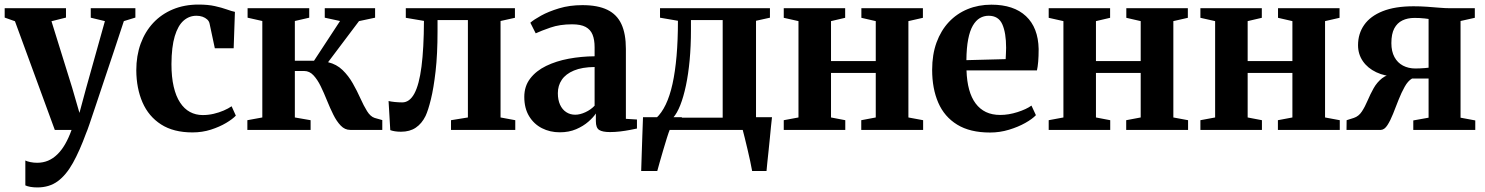

<svg xmlns="http://www.w3.org/2000/svg" viewBox="-26 -569 6506 841"><path d="M137.5 252Q120.5 252 106.8 249.5Q93 247 85 243V134Q92.5 138 107 141Q121.5 144 136.5 144Q162.5 144 184.5 134.8Q206.5 125.5 225.2 107.2Q244 89 259.5 62Q275 35 287.5 0H214L39.5 -476L-5.5 -492V-533H263V-492L199.5 -476L290 -185L322 -74.5L351 -182L433.5 -476.5L371.5 -491.5V-533H567V-492L516.5 -476.5Q495.5 -412 473.2 -345.5Q451 -279 430.5 -218Q410 -157 393.5 -107.2Q377 -57.5 366 -25.5Q355 6.5 351.5 13.5Q323 91.5 293.5 144.5Q264 197.5 227 224.8Q190 252 137.5 252Z M817 11Q734 11 679.5 -24Q625 -59 598.2 -120.5Q571.5 -182 571 -261Q571 -325 590.2 -377.8Q609.5 -430.5 645.2 -468.8Q681 -507 731.2 -528Q781.5 -549 843.5 -549Q885.5 -549 915.5 -542.2Q945.5 -535.5 967 -527.8Q988.5 -520 1003 -517L997.5 -357.5H915L892 -465.5Q890 -476 881.5 -483.8Q873 -491.5 861 -495.8Q849 -500 834.5 -500Q802.5 -500 778 -478.5Q753.5 -457 739.5 -410.5Q725.5 -364 725 -288.5Q725 -231.5 734.8 -189.5Q744.5 -147.5 762.8 -119.8Q781 -92 806.2 -78.5Q831.5 -65 862 -65Q886.5 -65 910 -70.5Q933.5 -76 953.8 -84.8Q974 -93.5 988.5 -103.5L1007 -62.5Q993 -47.5 964.5 -30.5Q936 -13.5 898 -1.2Q860 11 817 11Z M1057.5 0V-42.5L1123 -54.5V-477L1058.5 -491.5V-533H1328.5V-491.5L1265.5 -477V-303H1349.5L1463.5 -477L1396.5 -491.5V-533H1617V-491.5L1546.5 -476.5L1411 -296.5Q1448.5 -287.5 1474.5 -262.2Q1500.5 -237 1519.2 -204Q1538 -171 1552.5 -138.5Q1567 -106 1581.8 -82.2Q1596.5 -58.5 1615 -52.5L1648.5 -43V0H1508Q1484.5 0 1466.5 -18.8Q1448.5 -37.5 1434 -66.8Q1419.5 -96 1406.2 -129Q1393 -162 1378.8 -191.2Q1364.5 -220.5 1347 -239.2Q1329.5 -258 1306.5 -258H1265.5V-54.5L1334.5 -42.5V0Z M1730.5 8Q1715 8 1703.2 6Q1691.5 4 1683.5 1L1676 -126.5Q1686 -124 1703.2 -122.2Q1720.5 -120.5 1736 -120.5Q1768 -120.5 1789 -159.2Q1810 -198 1820.2 -277.2Q1830.5 -356.5 1831 -477.5L1751.5 -491V-533H2229.5V-491L2166.5 -477V-54.5L2231 -42.5V0H1949.5V-42.5L2023.5 -54.5V-481H1890.5V-432.5Q1890.5 -331.5 1882 -257.2Q1873.5 -183 1861.5 -134.2Q1849.5 -85.5 1838 -61Q1821.5 -27.5 1795.2 -9.8Q1769 8 1730.5 8Z M2426 10.5Q2383 10.5 2347.8 -7.5Q2312.5 -25.5 2291.5 -60.2Q2270.5 -95 2270.5 -144.5Q2270.5 -191.5 2296.5 -225.2Q2322.5 -259 2366.2 -280.2Q2410 -301.5 2465 -311.8Q2520 -322 2578.5 -322.5V-362Q2578.5 -395 2569.5 -417.2Q2560.5 -439.5 2539.2 -451Q2518 -462.5 2480 -462.5Q2426 -462.5 2385 -448.2Q2344 -434 2320.5 -423L2297 -469.5Q2311.5 -482.5 2344 -500.5Q2376.5 -518.5 2422.8 -532.5Q2469 -546.5 2525 -546.5Q2592.5 -546.5 2634.5 -526Q2676.5 -505.5 2696 -463.2Q2715.5 -421 2715.5 -355V-48.5L2764 -45.5V-6Q2753 -3.5 2733.2 0.2Q2713.5 4 2690.5 6.8Q2667.5 9.5 2646 9.5Q2613 9.5 2598.5 0.2Q2584 -9 2584 -38.5V-72Q2573.5 -55.5 2551.2 -36Q2529 -16.5 2497.5 -3Q2466 10.5 2426 10.5ZM2493.5 -66.5Q2514.5 -66.5 2538.2 -77.5Q2562 -88.5 2578.5 -106V-275.5Q2523.5 -275 2487.8 -260Q2452 -245 2434.8 -219.5Q2417.5 -194 2417.5 -161Q2417.5 -131.5 2427.2 -110.2Q2437 -89 2454.2 -77.8Q2471.5 -66.5 2493.5 -66.5Z M2830 0V-49.5L2848 -51.5Q2872 -73.5 2890 -111Q2908 -148.5 2919.8 -201.8Q2931.5 -255 2937.5 -324Q2943.5 -393 2943.5 -478L2865 -491.5V-533H3346.5V-491.5L3285.5 -478V0ZM2922.5 -53.5H3139.5V-481H3000.5V-438Q3000.5 -367 2994.8 -305.5Q2989 -244 2978.5 -194.2Q2968 -144.5 2953.8 -108.5Q2939.5 -72.5 2922.5 -53.5ZM2782.5 180Q2783.5 147.5 2784.8 108.2Q2786 69 2787.5 27Q2789 -15 2790.5 -55.5H2961.5L2908.5 -3Q2903 10 2895.2 35Q2887.5 60 2879 88.5Q2870.5 117 2863.5 142Q2856.5 167 2853 180ZM3268.5 180Q3265.5 162 3260 136.8Q3254.5 111.5 3248.2 84.8Q3242 58 3236.2 35Q3230.5 12 3227 -1L3196.5 -55.5H3355.5Q3353.5 -38 3351 -14Q3348.5 10 3346 37.5Q3343.5 65 3340.5 91.8Q3337.5 118.5 3335.2 141.5Q3333 164.5 3331.5 180Z M3407 0V-42.5L3471.5 -54.5V-476.5L3407 -491V-533H3676V-491L3614 -476.5V-301.5H3810V-476.5L3747 -491V-533H4016.5V-491L3953 -476.5V-54.5L4017.5 -42.5V0H3746.5V-42.5L3810 -54.5V-249.5H3614V-54.5L3676.5 -42.5V0Z M4310.5 11.5Q4223 11.5 4166.8 -23Q4110.5 -57.5 4083.8 -119.2Q4057 -181 4057 -263Q4057 -330 4076.2 -382.8Q4095.5 -435.5 4130.2 -472.5Q4165 -509.5 4212.5 -529Q4260 -548.5 4316.5 -548.5Q4414.5 -548.5 4468 -498.2Q4521.5 -448 4523.5 -354.5Q4523.5 -322 4521.5 -298.8Q4519.5 -275.5 4516 -260.5H4207.5Q4209 -213 4219 -176.8Q4229 -140.5 4247.5 -115.8Q4266 -91 4292.8 -78.2Q4319.5 -65.5 4355.5 -65.5Q4392 -65.5 4431 -78Q4470 -90.5 4492 -106.5L4511.5 -64.5Q4496 -48 4465 -30.5Q4434 -13 4393.8 -0.8Q4353.5 11.5 4310.5 11.5ZM4207 -305.5 4379 -310Q4380 -322.5 4380.2 -334.8Q4380.5 -347 4381 -359.5Q4381 -425.5 4364.2 -462.8Q4347.5 -500 4304.5 -500Q4283.5 -500 4266 -489.8Q4248.5 -479.5 4235.2 -456.8Q4222 -434 4214.8 -396.8Q4207.5 -359.5 4207 -305.5Z M4567.5 0V-42.5L4632 -54.5V-476.5L4567.5 -491V-533H4836.5V-491L4774.5 -476.5V-301.5H4970.5V-476.5L4907.5 -491V-533H5177V-491L5113.5 -476.5V-54.5L5178 -42.5V0H4907V-42.5L4970.5 -54.5V-249.5H4774.5V-54.5L4837 -42.5V0Z M5232 0V-42.5L5296.5 -54.5V-476.5L5232 -491V-533H5501V-491L5439 -476.5V-301.5H5635V-476.5L5572 -491V-533H5841.5V-491L5778 -476.5V-54.5L5842.5 -42.5V0H5571.5V-42.5L5635 -54.5V-249.5H5439V-54.5L5501.5 -42.5V0Z M5872 0 5872.5 -42.5 5904 -52.5Q5925.5 -59.5 5939.2 -80.5Q5953 -101.5 5964.5 -128.8Q5976 -156 5990.5 -182Q6005 -208 6027.5 -226Q6050 -244 6086.5 -246.5L6091 -233Q6040.5 -234.5 6002.5 -252.5Q5964.5 -270.5 5943.5 -301.2Q5922.5 -332 5922.5 -371Q5922.5 -421.5 5949.5 -460Q5976.5 -498.5 6030.5 -520Q6084.5 -541.5 6165.5 -541.5Q6195.5 -541.5 6224 -539.5Q6252.5 -537.5 6278.8 -535.2Q6305 -533 6325.5 -533H6434V-491L6371.5 -477V-53.5L6436 -41.5V0H6164.5V-41.5L6231.5 -53.5V-225H6159Q6141 -214.5 6126.8 -189Q6112.5 -163.5 6100 -131.8Q6087.5 -100 6075.8 -70.2Q6064 -40.5 6051.2 -20.8Q6038.5 -1 6023 0ZM6173.5 -269Q6182.5 -269 6193.5 -269.5Q6204.5 -270 6215 -270.8Q6225.5 -271.5 6231.5 -272.5V-486Q6224.5 -487 6214 -488.2Q6203.5 -489.5 6191.8 -490Q6180 -490.5 6169.5 -490.5Q6139.5 -490.5 6116.8 -479.5Q6094 -468.5 6081.2 -444.5Q6068.5 -420.5 6068.5 -380Q6068.5 -344 6082 -319Q6095.5 -294 6119.5 -281.5Q6143.5 -269 6173.5 -269Z"/></svg>

Font: Merriweather 72pt
Style: Bold
Weight: 700
Version: Version 2.100